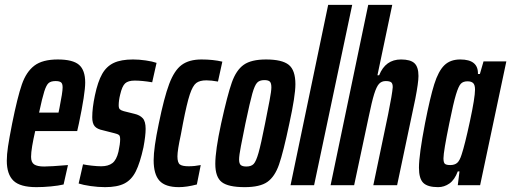

<svg xmlns="http://www.w3.org/2000/svg" viewBox="-20 -763 2106 791"><path d="M8 -101Q8 -126 13 -159.5Q18 -193 30 -254Q52 -363 70 -415Q88 -467 121.5 -492.5Q155 -518 218 -518Q280 -518 305.5 -496Q331 -474 331 -423Q331 -378 305 -254L298 -223H125Q117 -188 112.5 -161Q108 -134 108 -117Q108 -94 121 -85.5Q134 -77 162 -77Q188 -77 260 -83L242 -3Q221 2 189.5 5Q158 8 130 8Q63 8 35.5 -18.5Q8 -45 8 -101ZM221 -299 225 -318Q238 -383 238 -403Q238 -419 231 -424Q224 -429 209 -429Q190 -429 180.5 -421Q171 -413 162.5 -386.5Q154 -360 141 -299Z M304 -7 322 -86Q336 -83 358.5 -80.5Q381 -78 397 -78Q426 -78 443 -91Q460 -104 468 -138Q475 -170 475 -189Q475 -203 470 -207Q465 -211 452 -214L405 -226Q380 -231 370 -243Q360 -255 360 -280Q360 -318 371 -370Q383 -427 401 -458.5Q419 -490 449 -504Q479 -518 528 -518Q553 -518 580.5 -514Q608 -510 625 -504L607 -424Q565 -431 535 -431Q508 -431 495.5 -419.5Q483 -408 475 -373Q469 -349 469 -329Q469 -317 474 -312.5Q479 -308 490 -305L534 -294Q556 -289 568 -276Q580 -263 580 -232Q580 -204 571 -156Q557 -92 539.5 -57Q522 -22 492.5 -7Q463 8 413 8Q384 8 353 3.5Q322 -1 304 -7Z M613 -103Q613 -153 634 -253Q656 -361 677 -417Q698 -473 728.5 -495.5Q759 -518 810 -518Q858 -518 896 -509L878 -427Q850 -432 830 -432Q803 -432 788.5 -421Q774 -410 762 -374Q750 -338 734 -256Q732 -244 729.5 -232Q727 -220 725 -208Q711 -144 711 -119Q711 -93 721 -85.5Q731 -78 757 -78Q782 -78 807 -83L791 -3Q749 8 717 8Q661 8 637 -18.5Q613 -45 613 -103Z M867 -88Q867 -143 891 -254Q917 -372 935 -423Q953 -474 984 -496Q1015 -518 1076 -518Q1142 -518 1169.5 -496Q1197 -474 1197 -416Q1197 -368 1172 -254Q1147 -135 1129.5 -85Q1112 -35 1081.5 -13.5Q1051 8 988 8Q921 8 894 -12.5Q867 -33 867 -88ZM1072 -254Q1083 -309 1090.5 -348.5Q1098 -388 1098 -403Q1098 -421 1091.5 -427Q1085 -433 1069 -433Q1049 -433 1039 -422Q1029 -411 1019.5 -377.5Q1010 -344 991 -254Q980 -200 972.5 -161Q965 -122 965 -106Q965 -89 972 -83Q979 -77 995 -77Q1015 -77 1025 -87.5Q1035 -98 1045 -133Q1055 -168 1072 -254Z M1177 0 1332 -743H1431L1274 0Z M1497 -743H1596L1535 -453H1542Q1568 -518 1632 -518Q1671 -518 1687.5 -502.5Q1704 -487 1704 -450Q1704 -423 1691 -356L1616 0H1518L1579 -292Q1596 -376 1598 -404Q1598 -419 1591.5 -424Q1585 -429 1569 -429Q1552 -429 1541.5 -417.5Q1531 -406 1521.5 -375.5Q1512 -345 1499 -282L1439 0H1342Z M1706 -72Q1706 -125 1731 -255Q1752 -362 1769 -416Q1786 -470 1810.5 -494Q1835 -518 1876 -518Q1951 -518 1949 -458H1957L1972 -510H2066L1958 0H1866L1873 -57H1866Q1853 -22 1831.5 -7Q1810 8 1785 8Q1742 8 1724 -9.5Q1706 -27 1706 -72ZM1882 -127Q1895 -166 1916 -263.5Q1937 -361 1937 -394Q1937 -413 1929.5 -420.5Q1922 -428 1906 -428Q1888 -428 1878.5 -418Q1869 -408 1858.5 -373.5Q1848 -339 1831 -255Q1807 -138 1807 -111Q1807 -93 1813 -88Q1819 -83 1835 -83Q1853 -83 1863.5 -92Q1874 -101 1882 -127Z"/></svg>

Font: Saira Ultra Condensed
Style: Bold Italic
Weight: 700
Width: 1
Italic angle: -12°
Designer: Hector Gatti with collaboration of the Omnibus-Type team
Foundry: Omnibus-Type
Version: Version 1.001; ttfautohint (v1.8)